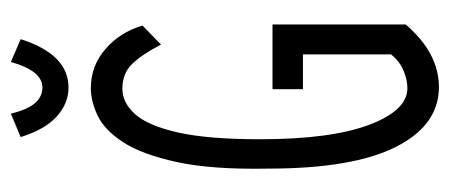

<svg xmlns="http://www.w3.org/2000/svg" viewBox="-257 -560 827 353"><g transform="rotate(-90 156.5 -383.5)"><path d="M173 10Q103 10 63 -69Q23 -148 23 -304Q21 -407 35 -471.5Q49 -536 71.5 -570.5Q94 -605 120.5 -617.5Q147 -630 171 -630Q212 -630 243 -603Q274 -576 286 -535L251 -501Q233 -536 215.5 -554Q198 -572 170 -572Q144 -572 123 -548.5Q102 -525 89.5 -470Q77 -415 77 -319Q77 -189 103.5 -118.5Q130 -48 171 -48Q186 -48 203 -55Q220 -62 233 -78V-240H169V-296H288V-51Q260 -19 231.5 -4.5Q203 10 173 10ZM219 -777 261 -759Q233 -671 172 -671Q143 -671 119 -692.5Q95 -714 81 -759L124 -777Q132 -745 144 -732Q156 -719 172 -719Q203 -719 219 -777Z"/></g></svg>

Font: Inconsolata ExtraCondensed Thin
Style: Regular
Weight: 100
Width: 2
Monospace: yes
Designer: Raph Levien, Cyreal, Brenton Simpson
Foundry: Raph Levien, Cyreal, Google
Version: Version 3.100; ttfautohint (v1.8.4.7-5d5b)